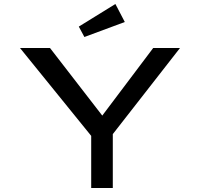

<svg xmlns="http://www.w3.org/2000/svg" viewBox="-20 -940 1000 960"><path d="M436 0V-313L456 -236L80 -700H230L503 -347H480L746 -700H880L539 -263L544 -321V0ZM402 -755 374 -807 557 -920 604 -830Z"/></svg>

Font: Lexend Zetta
Style: Regular
Weight: 400
Designer: Bonnie Shaver-Troup, Thomas Jockin
Foundry: Lexend
Version: Version 1.007